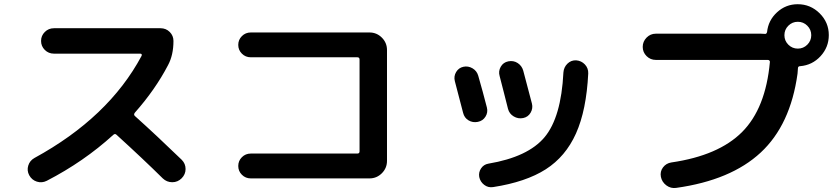

<svg xmlns="http://www.w3.org/2000/svg" viewBox="-20 -870 4040 929"><path d="M206.1 4.9Q182.6 16.6 158.2 8.8Q133.8 1 121.1 -22.5Q109.4 -44.9 116.7 -68.8Q124 -92.8 146.5 -105.5Q505.9 -301.8 665 -599.6Q668.9 -609.4 659.2 -610.4H241.2Q214.8 -610.4 196.8 -628.4Q178.7 -646.5 178.7 -671.9Q178.7 -697.3 196.8 -715.3Q214.8 -733.4 241.2 -733.4H756.8Q783.2 -733.4 801.3 -715.3Q819.3 -697.3 819.3 -671.9Q819.3 -603.5 793 -554.7Q731.4 -436.5 632.8 -325.2Q625 -315.4 632.8 -308.6Q739.3 -212.9 859.4 -96.7Q877.9 -78.1 877.9 -52.2Q877.9 -26.4 858.9 -7.3Q839.8 11.7 813.5 11.7Q787.1 11.7 767.6 -6.8Q673.8 -99.6 543.9 -217.8Q536.1 -225.6 527.3 -216.8Q385.7 -87.9 206.1 4.9Z M1709 -127Q1719.7 -127 1719.7 -137.7V-582Q1719.7 -592.8 1709 -592.8H1193.4Q1168 -592.8 1150.4 -610.4Q1132.8 -627.9 1132.8 -652.8Q1132.8 -677.7 1150.4 -695.3Q1168 -712.9 1193.4 -712.9H1767.6Q1802.7 -712.9 1827.6 -688Q1852.5 -663.1 1852.5 -627.9V-91.8Q1852.5 -56.6 1827.6 -31.7Q1802.7 -6.8 1767.6 -6.8H1193.4Q1168 -6.8 1150.4 -24.4Q1132.8 -42 1132.8 -66.9Q1132.8 -91.8 1150.4 -109.4Q1168 -127 1193.4 -127Z M2767.6 -578.1Q2793 -576.2 2810.1 -558.1Q2827.1 -540 2826.2 -514.6Q2817.4 -336.9 2767.1 -224.6Q2716.8 -112.3 2620.6 -50.8Q2524.4 10.7 2366.2 35.2Q2341.8 39.1 2322.8 24.4Q2303.7 9.8 2298.8 -13.7Q2294.9 -36.1 2307.6 -55.2Q2320.3 -74.2 2342.8 -78.1Q2535.2 -110.4 2615.2 -206.5Q2695.3 -302.7 2706.1 -519.5Q2708 -544.9 2725.6 -562Q2743.2 -579.1 2767.6 -578.1ZM2220.7 -324.2Q2210 -367.2 2180.7 -477.5Q2174.8 -501 2187 -521.5Q2199.2 -542 2222.2 -546.9Q2245.1 -551.8 2266.1 -539.6Q2287.1 -527.3 2293.9 -503.9Q2316.4 -425.8 2335.9 -349.6Q2341.8 -326.2 2329.1 -305.7Q2316.4 -285.2 2292 -280.3Q2267.6 -275.4 2247.1 -287.6Q2226.6 -299.8 2220.7 -324.2ZM2397.5 -502Q2390.6 -525.4 2402.8 -546.9Q2415 -568.4 2439.5 -573.2Q2464.8 -578.1 2484.9 -564.9Q2504.9 -551.8 2511.7 -528.3Q2525.4 -477.5 2553.7 -369.1Q2559.6 -345.7 2547.4 -324.7Q2535.2 -303.7 2511.2 -298.8Q2487.3 -293.9 2465.8 -306.6Q2444.3 -319.3 2438 -343.3Q2431.6 -367.2 2418.5 -420.4Q2405.3 -473.6 2397.5 -502Z M3794.4 -653.8Q3813.5 -634.8 3840.3 -634.8Q3867.2 -634.8 3886.2 -653.8Q3905.3 -672.9 3905.3 -699.7Q3905.3 -726.6 3886.2 -745.6Q3867.2 -764.6 3840.3 -764.6Q3813.5 -764.6 3794.4 -745.6Q3775.4 -726.6 3775.4 -699.7Q3775.4 -672.9 3794.4 -653.8ZM3839.8 -849.6Q3901.4 -849.6 3945.8 -805.7Q3990.2 -761.7 3990.2 -700.2Q3990.2 -641.6 3950.2 -598.1Q3910.2 -554.7 3851.6 -549.8Q3840.8 -549.8 3840.8 -539.1Q3840.8 -530.3 3838.9 -513.7Q3804.7 -265.6 3660.6 -131.8Q3516.6 2 3252 39.1Q3225.6 43 3204.1 26.9Q3182.6 10.7 3177.7 -14.6Q3172.9 -40 3188 -60.1Q3203.1 -80.1 3228.5 -84Q3457 -117.2 3570.8 -231.4Q3684.6 -345.7 3705.1 -569.3Q3706.1 -573.2 3703.1 -576.7Q3700.2 -580.1 3695.3 -580.1H3153.3Q3127 -580.1 3108.4 -598.6Q3089.8 -617.2 3089.8 -643.1Q3089.8 -668.9 3108.4 -688Q3127 -707 3153.3 -707H3662.1Q3673.8 -707 3679.7 -706.1Q3688.5 -704.1 3691.4 -714.8Q3697.3 -771.5 3739.7 -810.5Q3782.2 -849.6 3839.8 -849.6Z"/></svg>

Font: Rounded-X Mgen+ 1m bold
Style: Bold
Weight: 700
Designer: [Source Han Sans]
Ryoko NISHIZUKA  (kana & ideographs); Paul D. Hunt (Latin, Greek & Cyrillic); Wenlong ZHANG  (bopomofo
Version: Version 1.059.20150602